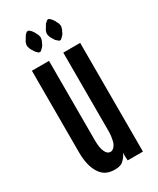

<svg xmlns="http://www.w3.org/2000/svg" viewBox="-158 -636 569 693"><g transform="rotate(-30 126.5 -289.5)"><path d="M113.3 -541Q113.3 -543 112.3 -546.9Q111.3 -549.8 110.4 -553.7Q108.4 -557.6 106.4 -560.5Q105.5 -564.5 102.5 -568.4Q100.6 -571.3 97.7 -575.2Q95.7 -578.1 92.8 -580.1Q90.8 -582 88.9 -584Q85.9 -585 84 -585Q84 -585 84 -585Q84 -585 84 -585Q82 -585 79.1 -584Q77.1 -582 75.2 -580.1Q72.3 -578.1 70.3 -575.2Q68.4 -571.3 66.4 -568.4Q63.5 -564.5 61.5 -560.5Q59.6 -557.6 57.6 -553.7Q56.6 -549.8 55.7 -546.9Q54.7 -543 54.7 -541Q54.7 -541 54.7 -541Q54.7 -541 54.7 -541Q54.7 -538.1 55.7 -535.2Q56.6 -532.2 57.6 -528.3Q59.6 -524.4 61.5 -520.5Q63.5 -516.6 66.4 -512.7Q68.4 -508.8 70.3 -506.8Q72.3 -503.9 75.2 -502Q77.1 -500 79.1 -498Q82 -497.1 84 -497.1Q84 -497.1 84 -497.1Q84 -497.1 84 -497.1Q85.9 -497.1 88.9 -498Q90.8 -500 92.8 -502Q95.7 -503.9 97.7 -506.8Q100.6 -508.8 102.5 -512.7Q105.5 -516.6 106.4 -520.5Q108.4 -524.4 110.4 -528.3Q111.3 -532.2 112.3 -535.2Q113.3 -538.1 113.3 -541Q113.3 -541 113.3 -541Q113.3 -541 113.3 -541ZM197.3 -541Q197.3 -543 196.3 -546.9Q195.3 -549.8 194.3 -553.7Q192.4 -557.6 190.4 -560.5Q189.5 -564.5 186.5 -568.4Q184.6 -571.3 181.6 -575.2Q179.7 -578.1 176.8 -580.1Q174.8 -582 172.9 -584Q170.9 -585 168.9 -585Q168.9 -585 168.9 -585Q168.9 -585 168.9 -585Q167 -585 164.1 -584Q162.1 -582 160.2 -580.1Q157.2 -578.1 154.3 -575.2Q152.3 -571.3 150.4 -568.4Q147.5 -564.5 145.5 -560.5Q143.6 -557.6 141.6 -553.7Q140.6 -549.8 139.6 -546.9Q138.7 -543 138.7 -541Q138.7 -541 138.7 -541Q138.7 -541 138.7 -541Q138.7 -538.1 139.6 -535.2Q140.6 -532.2 141.6 -528.3Q143.6 -524.4 145.5 -520.5Q147.5 -516.6 150.4 -512.7Q152.3 -508.8 154.3 -506.8Q157.2 -503.9 160.2 -502Q162.1 -500 164.1 -498Q167 -497.1 168.9 -497.1Q168.9 -497.1 168.9 -497.1Q168.9 -497.1 168.9 -497.1Q170.9 -497.1 172.9 -498Q174.8 -500 176.8 -502Q179.7 -503.9 181.6 -506.8Q184.6 -508.8 186.5 -512.7Q189.5 -516.6 190.4 -520.5Q192.4 -524.4 194.3 -528.3Q195.3 -532.2 196.3 -535.2Q197.3 -538.1 197.3 -541Q197.3 -541 197.3 -541Q197.3 -541 197.3 -541ZM226.6 0Q226.6 0 226.6 -58.6Q226.6 -117.2 226.6 -192.4Q226.6 -252.9 226.6 -312.5Q226.6 -371.1 226.6 -409.2Q226.6 -429.7 226.6 -441.4Q226.6 -453.1 226.6 -453.1Q226.6 -453.1 191.4 -453.1Q156.2 -453.1 156.2 -453.1Q156.2 -453.1 156.2 -410.2Q156.2 -368.2 156.2 -313.5Q156.2 -290 156.2 -265.6Q156.2 -242.2 156.2 -219.7Q156.2 -179.7 156.2 -151.4Q156.2 -124 156.2 -124Q156.2 -124 156.2 -124Q156.2 -124 156.2 -124Q156.2 -108.4 153.3 -95.7Q151.4 -83 147.5 -75.2Q142.6 -66.4 137.7 -62.5Q131.8 -57.6 126 -57.6Q126 -57.6 126 -57.6Q126 -57.6 126 -57.6Q111.3 -57.6 104.5 -74.2Q96.7 -89.8 96.7 -122.1Q96.7 -122.1 96.7 -165Q96.7 -207 96.7 -262.7Q96.7 -286.1 96.7 -310.5Q96.7 -335 96.7 -356.4Q96.7 -397.5 96.7 -424.8Q96.7 -453.1 96.7 -453.1Q96.7 -453.1 60.5 -453.1Q25.4 -453.1 25.4 -453.1Q25.4 -453.1 25.4 -409.2Q25.4 -365.2 25.4 -307.6Q25.4 -262.7 25.4 -217.8Q25.4 -172.9 25.4 -145.5Q25.4 -129.9 25.4 -121.1Q25.4 -112.3 25.4 -112.3Q25.4 -112.3 25.4 -112.3Q25.4 -112.3 25.4 -112.3Q25.4 -85.9 30.3 -64.5Q35.2 -43 44.9 -27.3Q54.7 -10.7 70.3 -2Q85.9 5.9 107.4 5.9Q107.4 5.9 107.4 5.9Q107.4 5.9 107.4 5.9Q120.1 5.9 128.9 2.9Q138.7 0 144.5 -6.8Q151.4 -13.7 155.3 -19.5Q160.2 -26.4 162.1 -33.2Q162.1 -33.2 162.1 -16.6Q163.1 0 163.1 0Q163.1 0 195.3 0Q226.6 0 226.6 0Z"/></g></svg>

Font: AgendaMediumCondGoodkids
Style: AgendaMediumCondGoodkids
Weight: 500
Designer: ""
Version: ""